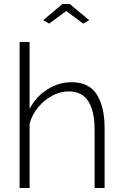

<svg xmlns="http://www.w3.org/2000/svg" viewBox="-20 -940 616 960"><path d="M503 0H453V-290Q453 -483 324 -483Q282 -483 242 -462Q202 -441 171.5 -404.5Q141 -368 128 -322V0H78V-730H128V-396Q160 -457 217 -493Q274 -529 338 -529Q425 -529 464 -467.5Q503 -406 503 -299ZM196 -839 292 -920H329L426 -839L396 -822L311 -885L226 -822Z"/></svg>

Font: Raleway Light
Style: Regular
Weight: 300
Designer: Matt McInerney, Pablo Impallari, Rodrigo Fuenzalida
Foundry: Matt McInerney, Pablo Impallari, Rodrigo Fuenzalida
Version: Version 4.026